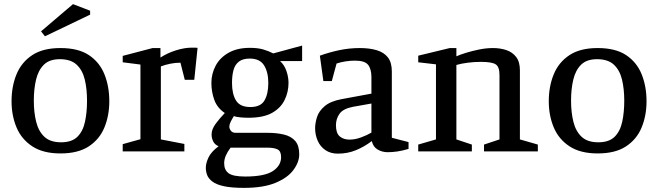

<svg xmlns="http://www.w3.org/2000/svg" viewBox="-20 -734 3191 931"><path d="M273 10Q189 10 136.5 -24.5Q84 -59 60 -116.5Q36 -174 36 -243Q36 -315 60 -373.5Q84 -432 136 -466.5Q188 -501 273 -501Q360 -501 411.5 -466.5Q463 -432 486.5 -373.5Q510 -315 510 -243Q510 -174 486.5 -116.5Q463 -59 411 -24.5Q359 10 273 10ZM276 -44Q328 -44 355 -70.5Q382 -97 392 -143Q402 -189 402 -246Q402 -303 391 -348.5Q380 -394 351.5 -420.5Q323 -447 270 -447Q220 -447 193 -420.5Q166 -394 155 -348.5Q144 -303 144 -246Q144 -189 155.5 -143Q167 -97 195.5 -70.5Q224 -44 276 -44ZM198 -558 179 -582 334 -714 417 -682V-663Z M575 0V-35L661 -59V-421L575 -432V-463L720 -501H758V-455Q792 -477 833.5 -490Q875 -503 911 -503Q918 -503 925 -503Q932 -503 938 -502L922 -347H876L855 -430Q830 -430 805.5 -425Q781 -420 760 -412V-58L874 -36V0Z M1163 177Q1103 177 1066 169Q1029 161 1010 146.5Q991 132 984.5 115Q978 98 978 80Q978 57 991 29.5Q1004 2 1040 -25Q1022 -32 1014 -48Q1006 -64 1006 -82Q1006 -107 1025.5 -133.5Q1045 -160 1070 -186Q1033 -211 1019 -250Q1005 -289 1005 -332Q1005 -376 1025.5 -415Q1046 -454 1088 -478Q1130 -502 1192 -502Q1229 -502 1255.5 -494.5Q1282 -487 1305 -475L1445 -513V-438H1338Q1359 -419 1369 -389.5Q1379 -360 1379 -332Q1379 -288 1360 -249Q1341 -210 1299 -186.5Q1257 -163 1184 -163Q1165 -163 1144.5 -165Q1124 -167 1114 -171Q1104 -155 1098 -142.5Q1092 -130 1092 -120Q1092 -110 1099.5 -100Q1107 -90 1123 -90H1276Q1322 -90 1357 -81.5Q1392 -73 1411.5 -50.5Q1431 -28 1431 14Q1431 52 1403 90Q1375 128 1316 152.5Q1257 177 1163 177ZM1169 122Q1263 122 1303 95.5Q1343 69 1343 28Q1343 -1 1326 -9.5Q1309 -18 1276 -18H1098Q1083 2 1075 20.5Q1067 39 1067 58Q1067 90 1088.5 106Q1110 122 1169 122ZM1194 -215Q1244 -215 1262.5 -247Q1281 -279 1281 -332Q1281 -384 1260.5 -417Q1240 -450 1191 -450Q1157 -450 1138 -435Q1119 -420 1112 -393.5Q1105 -367 1105 -332Q1105 -278 1124.5 -246.5Q1144 -215 1194 -215Z M1618 11Q1583 11 1558 -6Q1533 -23 1520.5 -51.5Q1508 -80 1508 -112Q1508 -137 1517 -166Q1526 -195 1554 -219Q1582 -243 1635 -253L1781 -280V-360Q1781 -399 1765 -419.5Q1749 -440 1701 -440Q1680 -440 1656.5 -436.5Q1633 -433 1612 -426L1589 -341H1548L1531 -464Q1575 -480 1624 -490.5Q1673 -501 1725 -501Q1772 -501 1807 -490.5Q1842 -480 1861 -455.5Q1880 -431 1880 -387V-66L1961 -45V-12Q1931 -3 1906.5 0.5Q1882 4 1860 4Q1833 4 1811 -9Q1789 -22 1783 -50Q1746 -22 1705.5 -5.5Q1665 11 1618 11ZM1675 -57Q1702 -57 1731.5 -68Q1761 -79 1781 -91V-232L1691 -216Q1644 -207 1626.5 -182.5Q1609 -158 1609 -127Q1609 -88 1627.5 -72.5Q1646 -57 1675 -57Z M2008 0V-33L2094 -58V-422L2008 -432V-464L2161 -501H2193V-461Q2211 -469 2240 -478Q2269 -487 2303.5 -494Q2338 -501 2371 -501Q2406 -501 2435.5 -491Q2465 -481 2483 -457.5Q2501 -434 2501 -393V-58L2588 -33V0H2327V-33L2402 -58V-371Q2402 -410 2383.5 -422Q2365 -434 2312 -434Q2280 -434 2248.5 -430Q2217 -426 2193 -419V-58L2268 -33V0Z M2878 10Q2794 10 2741.5 -24.5Q2689 -59 2665 -116.5Q2641 -174 2641 -243Q2641 -315 2665 -373.5Q2689 -432 2741 -466.5Q2793 -501 2878 -501Q2965 -501 3016.5 -466.5Q3068 -432 3091.5 -373.5Q3115 -315 3115 -243Q3115 -174 3091.5 -116.5Q3068 -59 3016 -24.5Q2964 10 2878 10ZM2881 -44Q2933 -44 2960 -70.5Q2987 -97 2997 -143Q3007 -189 3007 -246Q3007 -303 2996 -348.5Q2985 -394 2956.5 -420.5Q2928 -447 2875 -447Q2825 -447 2798 -420.5Q2771 -394 2760 -348.5Q2749 -303 2749 -246Q2749 -189 2760.5 -143Q2772 -97 2800.5 -70.5Q2829 -44 2881 -44Z"/></svg>

Font: Manuale Medium
Style: Regular
Weight: 500
Designer: Eduardo Tunni / Pablo Cosgaya
Foundry: Eduardo Tunni / Pablo Cosgaya
Version: Version 1.002